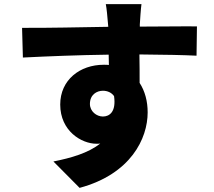

<svg xmlns="http://www.w3.org/2000/svg" viewBox="-20 -831 1040 931"><path d="M416 -327C416 -372 449 -391 479 -391C501 -391 521 -382 533 -365C544 -289 511 -266 479 -266C448 -266 416 -291 416 -327ZM935 -703C883 -704 750 -702 658 -702V-713C659 -731 663 -792 666 -811H493C497 -792 501 -750 504 -712L505 -701C377 -699 202 -695 87 -696L91 -552C212 -558 358 -564 507 -566L508 -516C500 -517 492 -517 483 -517C368 -517 272 -444 272 -324C272 -196 375 -134 448 -134C454 -134 460 -134 466 -135C408 -89 325 -65 239 -48L366 80C614 13 696 -159 696 -286C696 -340 683 -389 657 -429C657 -470 657 -520 656 -567C781 -566 874 -564 933 -561Z"/></svg>

Font: Noto Sans CJK JP Black
Style: Regular
Weight: 900
Designer: Ryoko NISHIZUKA (kana & ideographs); Paul D. Hunt (Latin, Greek & Cyrillic); Wenlong ZHANG (bopomofo); Sandoll Communica
Foundry: Adobe Systems Incorporated
Version: Version 1.004;PS 1.004;hotconv 1.0.82;makeotf.lib2.5.63406